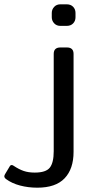

<svg xmlns="http://www.w3.org/2000/svg" viewBox="-133 -700 437 890"><path d="M107 -620V-640Q107 -656 118 -668Q129 -680 147 -680H176Q195 -680 206 -668.5Q217 -657 217 -640V-620Q217 -603 206 -591.5Q195 -580 176 -580H147Q129 -580 118 -592Q107 -604 107 -620ZM-105 130Q-113 124 -113 117Q-113 114 -110 108L-89 73Q-85 65 -79 65Q-74 65 -69 69Q-45 85 -23 92.5Q-1 100 28 100Q80 100 98 77Q116 54 116 1V-450Q116 -480 147 -480H177Q208 -480 208 -450V4Q208 83 166.5 126.5Q125 170 40 170Q-2 170 -40 160Q-78 150 -105 130Z"/></svg>

Font: Mitr Light
Style: Regular
Weight: 300
Designer: Thanarat Vachiruckul
Foundry: Cadson Demak
Version: Version 1.002